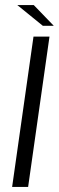

<svg xmlns="http://www.w3.org/2000/svg" viewBox="-20 -735 231 755"><path d="M27.7 0 111.7 -591H174.6L90.6 0ZM148.4 -633.6 47.9 -715.2H112.7L191.4 -633.6Z"/></svg>

Font: Alumni Sans Thin
Style: Italic
Weight: 100
Italic angle: -8°
Designer: Robert E. Leuschke
Foundry: Robert E. Leuschke
Version: Version 1.016